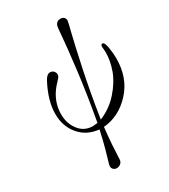

<svg xmlns="http://www.w3.org/2000/svg" viewBox="-236 -826 1062 1210"><g transform="rotate(-30 294.5 -221.0)"><path d="M80.1 -212.9Q80.1 -308.1 139.2 -420.9Q158.2 -458 182.1 -458Q198.2 -458 208 -447Q217.8 -436 217.8 -423.8Q217.8 -414.1 212.9 -406Q208 -397.9 195.1 -385Q182.1 -372.1 174.8 -362.8Q110.8 -286.6 110.8 -192.9Q110.8 -126 148.4 -77.4Q186 -28.8 249 -28.8L282.2 -32.2Q316.4 -221.2 335.7 -380.6Q355 -540 360.6 -610.6Q366.2 -681.2 369.1 -689.9Q378.9 -717.8 408.2 -717.8Q422.4 -717.8 432.1 -709.5Q441.9 -701.2 441.9 -686Q441.9 -679.2 423.8 -607.2Q405.8 -535.2 372.3 -378.2Q338.9 -221.2 311 -40Q390.1 -72.3 446.5 -136.2Q502.9 -200.2 526.4 -265.6Q549.8 -331.1 549.8 -392.1Q549.8 -403.3 548.3 -416.7Q546.9 -430.2 546.9 -433.1Q546.9 -450.2 559.1 -450.2Q574.2 -450.2 581.5 -406Q588.9 -361.8 588.9 -326.2Q588.9 -183.1 503.4 -91.1Q418 1 305.2 9.8Q297.4 79.6 293.7 133.3Q290 187 289.6 210.4Q289.1 233.9 288.1 241.2Q285.2 257.3 273.2 266.6Q261.2 275.9 246.1 275.9Q231.9 275.9 222.4 266.8Q212.9 257.8 212.9 244.1Q212.9 235.4 220 213.1Q227.1 190.9 242.4 135.5Q257.8 80.1 272.9 9.8Q185.1 1 132.6 -61Q80.1 -123 80.1 -212.9Z"/></g></svg>

Font: CMU Serif Extra
Style: RomanSlanted
Weight: 500
Italic angle: -9.46001°
Version: Version 0.7.0